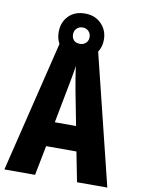

<svg xmlns="http://www.w3.org/2000/svg" viewBox="-95 -941 737 1005"><g transform="rotate(10 273.5 -438.5)"><path d="M386 0 355 -158H194L163 0H0L174 -714H371L547 0ZM295 -470Q288 -509 283 -539Q278 -569 274 -598Q271 -573 264.5 -538Q258 -503 252 -472L217 -289H330ZM275 -640Q220 -640 187.5 -673.5Q155 -707 155 -758Q155 -810 187.5 -843.5Q220 -877 275 -877Q328 -877 361.5 -843Q395 -809 395 -759Q395 -709 362 -674.5Q329 -640 275 -640ZM275 -716Q294 -716 306.5 -728Q319 -740 319 -759Q319 -778 306.5 -790.5Q294 -803 275 -803Q256 -803 243.5 -790.5Q231 -778 231 -759Q231 -740 242 -728Q253 -716 275 -716Z"/></g></svg>

Font: Noto Sans Tamil ExtraCondensed ExtraBold
Style: Regular
Weight: 800
Width: 2
Designer: Jelle Bosma - Monotype Design Team
Foundry: Monotype Imaging Inc.
Version: Version 2.004; ttfautohint (v1.8.4.7-5d5b)